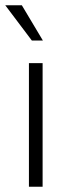

<svg xmlns="http://www.w3.org/2000/svg" viewBox="-30 -710 262 730"><path d="M80 0V-470H132V0ZM-10 -690H53L133 -556H91Z"/></svg>

Font: Ek Mukta ExtraLight
Style: Regular
Weight: 275
Designer: Girish Dalvi and Yashodeep Gholap
Foundry: Ek Type
Version: Version 2.538;PS 1.002;hotconv 16.6.51;makeotf.lib2.5.65220;